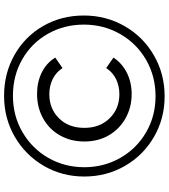

<svg xmlns="http://www.w3.org/2000/svg" viewBox="37 -858 824 938"><g transform="rotate(-90 449.0 -389.0)"><path d="M55.6 -388.9Q55.6 -497.8 107.8 -587.2Q160 -676.7 250 -728.9Q340 -781.1 450 -781.1Q560 -781.1 650 -730Q740 -678.9 791.1 -590Q842.2 -501.1 842.2 -391.1Q842.2 -282.2 790 -191.7Q737.8 -101.1 647.2 -48.9Q556.7 3.3 447.8 3.3Q338.9 3.3 248.9 -48.9Q158.9 -101.1 107.2 -191.1Q55.6 -281.1 55.6 -388.9ZM797.8 -391.1Q797.8 -487.8 752.8 -567.2Q707.8 -646.7 628.3 -692.2Q548.9 -737.8 450 -737.8Q352.2 -737.8 272.2 -691.1Q192.2 -644.4 146.7 -565Q101.1 -485.6 101.1 -388.9Q101.1 -293.3 146.7 -213.3Q192.2 -133.3 271.7 -87.2Q351.1 -41.1 447.8 -41.1Q545.6 -41.1 625.6 -87.2Q705.6 -133.3 751.7 -213.9Q797.8 -294.4 797.8 -391.1ZM226.7 -388.9Q226.7 -455.6 256.7 -508.3Q286.7 -561.1 340 -590.6Q393.3 -620 458.9 -620Q516.7 -620 563.3 -597.2Q610 -574.4 636.7 -531.1L585.6 -495.6Q564.4 -527.8 531.1 -543.9Q497.8 -560 457.8 -560Q386.7 -560 340 -512.8Q293.3 -465.6 293.3 -388.9Q293.3 -313.3 340 -265.6Q386.7 -217.8 457.8 -217.8Q497.8 -217.8 531.1 -233.9Q564.4 -250 585.6 -282.2L636.7 -246.7Q608.9 -204.4 562.2 -181.1Q515.6 -157.8 458.9 -157.8Q393.3 -157.8 340 -187.8Q286.7 -217.8 256.7 -270Q226.7 -322.2 226.7 -388.9Z"/></g></svg>

Font: Paperlogy 4 Regular
Style: Regular
Weight: 400
Designer: redesigned by Lee Juim, glyphs from Gmarket Sans & Montserrat
Foundry: PT&
Version: Version 1.001